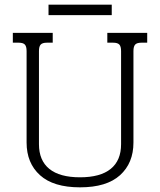

<svg xmlns="http://www.w3.org/2000/svg" viewBox="-20 -788 686 823"><path d="M188 -768H459V-723H188ZM94 -177V-569Q94 -589 86.5 -597Q79 -605 60 -605H35V-647H206V-605H181Q162 -605 154.5 -597Q147 -589 147 -569V-170Q147 -100 191.5 -64Q236 -28 323 -28Q410 -28 454.5 -64Q499 -100 499 -170V-569Q499 -589 491.5 -597Q484 -605 465 -605H440V-647H611V-605H586Q567 -605 559.5 -597Q552 -589 552 -569V-177Q552 -89 494.5 -37Q437 15 323 15Q209 15 151.5 -37Q94 -89 94 -177Z"/></svg>

Font: Pridi ExtraLight
Style: Regular
Weight: 275
Designer: Katatrad Team
Foundry: CadsonDemak
Version: Version 1.001